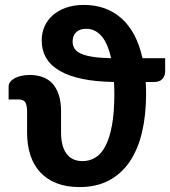

<svg xmlns="http://www.w3.org/2000/svg" viewBox="-20 -752 692 780"><path d="M15 0ZM90 -299Q90 -323 83.2 -335.5Q76.5 -348 54 -348H15V-401.5Q15 -410 20.8 -418.2Q26.5 -426.5 37.5 -433Q48.5 -439.5 64.5 -443.5Q80.5 -447.5 100.5 -447.5Q127 -447.5 150.2 -440Q173.5 -432.5 190.8 -415Q208 -397.5 218 -369Q228 -340.5 228 -299V-213.5Q228 -157.5 250.2 -127.5Q272.5 -97.5 315.5 -97.5Q344 -97.5 367.8 -112Q391.5 -126.5 408.5 -159Q425.5 -191.5 435 -243.5Q444.5 -295.5 444.5 -371Q444.5 -395.5 443 -419Q298.5 -421 224 -463.5Q149.5 -506 149.5 -588Q149.5 -619 161.2 -645.2Q173 -671.5 195.2 -690.8Q217.5 -710 249 -721Q280.5 -732 320.5 -732Q412.5 -732 473.8 -677.2Q535 -622.5 559 -515.5H651V-462Q651 -445.5 640.5 -432.2Q630 -419 606.5 -419H572Q573.5 -395.5 573.5 -370.5Q573.5 -285 557 -215Q540.5 -145 507 -95.5Q473.5 -46 422.8 -19Q372 8 303 8Q250.5 8 210.5 -7.5Q170.5 -23 143.8 -51.8Q117 -80.5 103.5 -121.5Q90 -162.5 90 -213.5ZM275 -583.5Q275 -567 283 -554.5Q291 -542 309.5 -533.8Q328 -525.5 358 -521Q388 -516.5 431.5 -515.5Q425.5 -542.5 416.5 -564.5Q407.5 -586.5 395 -602.2Q382.5 -618 366.2 -626.5Q350 -635 330 -635Q304 -635 289.5 -621.2Q275 -607.5 275 -583.5Z"/></svg>

Font: Lato Heavy
Style: Regular
Weight: 800
Designer: Lukasz Dziedzic
Foundry: tyPoland Lukasz Dziedzic
Version: Version 2.007; 2014-02-27